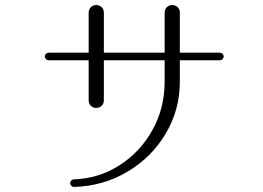

<svg xmlns="http://www.w3.org/2000/svg" viewBox="-20 -773 1040 758"><path d="M257 -50Q257 -56 261.5 -60.5Q266 -65 272 -65Q369 -68 451 -120Q533 -172 581.5 -259Q630 -346 630 -450V-535H390V-377Q390 -364 381.5 -355.5Q373 -347 360 -347Q347 -347 338.5 -355.5Q330 -364 330 -377V-535H172Q166 -535 161.5 -539.5Q157 -544 157 -550Q157 -556 161.5 -560.5Q166 -565 172 -565H330V-723Q330 -736 338.5 -744.5Q347 -753 360 -753Q373 -753 381.5 -744.5Q390 -736 390 -723V-565H630V-723Q630 -736 638.5 -744.5Q647 -753 660 -753Q673 -753 681.5 -744.5Q690 -736 690 -723V-565H848Q854 -565 858.5 -560.5Q863 -556 863 -550Q863 -544 858.5 -539.5Q854 -535 848 -535H690V-450Q690 -340 634.5 -246Q579 -152 483 -95Q387 -38 272 -35Q266 -35 261.5 -39.5Q257 -44 257 -50Z"/></svg>

Font: GL-CurulMinamoto Light
Style: Regular
Weight: 300
Designer: Eunice (kana); Ryoko NISHIZUKA 西塚涼子 (ideographs); Frank Grießhammer (Latin, Greek & Cyrillic); Wenlong ZHANG
Foundry: Gutenberg Labo; Adobe
Version: Version 1.002